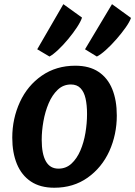

<svg xmlns="http://www.w3.org/2000/svg" viewBox="-20 -872 634 900"><path d="M234.5 8Q168.5 8 124.8 -21.2Q81 -50.5 59.2 -103.5Q37.5 -156.5 37.5 -226.5Q37.5 -316 73.5 -394Q109 -471 176.2 -517.5Q243.5 -564 333 -564Q399 -564 442 -535.2Q485 -506.5 506.2 -454.2Q527.5 -402 527.5 -330.5Q527.5 -241.5 492.5 -163.5Q457 -86 390.5 -39Q324 8 234.5 8ZM254 -81.5Q289.5 -81.5 315 -105Q340.5 -128.5 356.8 -166.5Q373 -204.5 380.5 -249.5Q388 -294.5 388 -337.5Q388 -379.5 381 -410.5Q374 -441.5 357.2 -458.8Q340.5 -476 312.5 -476Q276.5 -476 250.5 -451.2Q224.5 -426.5 208 -387.5Q191.5 -348.5 183.5 -303.2Q175.5 -258 175.5 -217Q175.5 -150.5 195 -116Q214.5 -81.5 254 -81.5ZM434 -607 378.5 -641 505 -852.5 594 -788Q588 -770 569 -743Q550 -716 525.2 -687.8Q500.5 -659.5 476 -637.5Q451.5 -615.5 434 -607ZM212 -607 154.5 -641 277 -852.5 364.5 -789.5Q358.5 -771 340.8 -744Q323 -717 299.8 -689Q276.5 -661 253 -638.8Q229.5 -616.5 212 -607Z"/></svg>

Font: Merriweather Sans SemiBold
Style: Italic
Weight: 600
Italic angle: -7.5°
Designer: Eben Sorkin
Foundry: Eben Sorkin
Version: Version 2.001